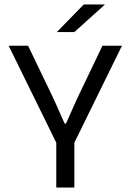

<svg xmlns="http://www.w3.org/2000/svg" viewBox="-20 -845 588 865"><path d="M238.5 -192 19 -639H106.5L224 -394.5L271 -288.5H277.5L324.5 -394.5L441.5 -639H529.5L310 -192ZM233.5 0V-269.5H315V0ZM357.5 -825H451.5V-823.5L315 -700.5H237V-701.5Z"/></svg>

Font: Anek Telugu
Style: Regular
Weight: 400
Designer: Omkar Bhoir (Telugu), Yesha Goshar (Latin)
Foundry: Ek Type
Version: Version 1.003